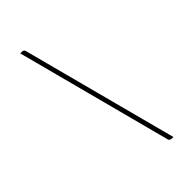

<svg xmlns="http://www.w3.org/2000/svg" viewBox="-240 -777 873 873"><g transform="rotate(-45 196.5 -340.5)"><path d="M90 -721H100.5Q113 -721 115.5 -710.5L313.5 40H304Q298.5 40 293.8 37.8Q289 35.5 287.5 29Z"/></g></svg>

Font: Lato Thin
Style: Italic
Weight: 200
Italic angle: -7°
Designer: Lukasz Dziedzic
Foundry: tyPoland Lukasz Dziedzic
Version: Version 2.007; 2014-02-27